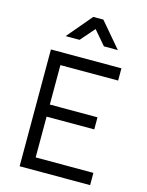

<svg xmlns="http://www.w3.org/2000/svg" viewBox="-136 -1023 845 1105"><g transform="rotate(15 286.0 -470.0)"><path d="M92 0V-696H512V-623H168V-388H452V-316H168V-73H512V0ZM154 -792 279 -940H339L465 -792H382L310 -876L237 -792Z"/></g></svg>

Font: TitilliumText22L Rg
Style: Regular
Weight: 400
Designer: Campivisivi
Foundry: Campivisivi
Version: 1.000